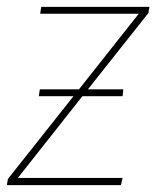

<svg xmlns="http://www.w3.org/2000/svg" viewBox="-25 -539 455 559"><path d="M410 -519 407 -501 231 -279H334L332 -259H215L27 -21H332L327 0H-5L-2 -18L189 -259H88L91 -279H205L379 -499H92L95 -519Z"/></svg>

Font: Fira Sans Thin
Style: Italic
Weight: 250
Italic angle: -8°
Designer: Carrois Corporate & Edenspiekermann AG
Foundry: Carrois Corporate GbR & Edenspiekermann AG
Version: Version 4.203